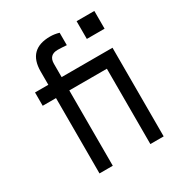

<svg xmlns="http://www.w3.org/2000/svg" viewBox="-162 -800 862 916"><g transform="rotate(-30 268.5 -342.0)"><path d="M475.6 0H402.3V-415H195.3V0H122.1V-415H48.8V-488.3H122.1V-561.5Q122.1 -683.6 244.1 -683.6Q268.6 -683.6 293 -676.3V-607.9Q280.8 -608.9 268.6 -609.6Q256.3 -610.4 244.1 -610.4Q195.3 -610.4 195.3 -561.5V-488.3H475.6ZM488.3 -683.6V-585.9H390.6V-683.6Z"/></g></svg>

Font: Sanitrixie
Style: Regular
Weight: 400
Designer: Jayvee D. Enaguas (Grand Chaos)
Version: Version 1.1 - 6/9/2013